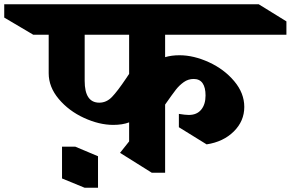

<svg xmlns="http://www.w3.org/2000/svg" viewBox="-146 -806 1373 907"><path d="M634 -536Q664 -545 702 -545Q769 -545 841 -512Q913 -479 960.5 -422.5Q1008 -366 1008 -301Q1008 -234 958.5 -185Q909 -136 830 -124L699 -205V-268Q729 -263 746 -263Q784 -263 804.5 -288Q825 -313 825 -355Q825 -393 811 -413Q797 -433 769 -433Q743 -433 722 -418Q701 -403 685 -382.5Q669 -362 634 -312V10H571L421 -84L464 -138V-228Q433 -216 389 -216Q323 -216 251 -249Q179 -282 131.5 -338.5Q84 -395 84 -460V-642H11L-126 -723V-786H1076L1207 -705V-642H634ZM450 -436Q454 -443 464 -457V-642H254V-424Q254 -321 323 -321Q357 -321 383 -348Q409 -375 450 -436ZM317 81H254L147 37V-113H210L317 -68Z"/></svg>

Font: Inknut Antiqua
Style: Bold
Weight: 700
Designer: Claus Eggers Sørensen
Foundry: Claus Eggers Sørensen
Version: Version 1.003; ttfautohint (v1.8.2) -l 8 -r 50 -G 200 -x 14 